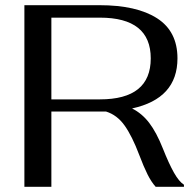

<svg xmlns="http://www.w3.org/2000/svg" viewBox="-20 -720 741 740"><path d="M689 -8V0H580Q563 -19 548.5 -48Q534 -77 517 -122Q489 -196 460 -236.5Q431 -277 389 -290H363H178V0H74V-700H363Q507 -700 585.5 -649.5Q664 -599 664 -495Q664 -340 489 -302Q527 -283 555 -246.5Q583 -210 608 -147Q631 -89 650.5 -54.5Q670 -20 689 -8ZM365 -337Q561 -337 561 -495Q561 -652 365 -652H178V-337Z"/></svg>

Font: Fahkwang
Style: Regular
Weight: 400
Version: Version 1.000; ttfautohint (v1.6)